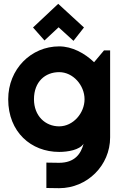

<svg xmlns="http://www.w3.org/2000/svg" viewBox="-20 -786 648 1006"><path d="M423 -266C423 -193 363 -124 290 -124C217 -124 158 -179 158 -266C158 -358 217 -408 290 -408C363 -408 423 -339 423 -266ZM557 -522H525L473 -460C424 -507 358 -543 290 -543C143 -543 23 -424 23 -266C23 -94 143 10 290 10C335 10 397 0 418 -33C404 20 372 67 289 67L223 66V199L290 200C437 200 557 81 557 -66ZM213 -574 287 -643 365 -572 420 -642 285 -766 153 -642Z"/></svg>

Font: Righteous
Style: Regular
Weight: 400
Designer: Astigmatic (AOETI)
Foundry: Astigmatic (AOETI)
Version: Version 1.000